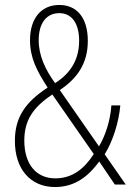

<svg xmlns="http://www.w3.org/2000/svg" viewBox="-20 -837 535 774"><path d="M219 -817C147 -817 101 -764 101 -675C101 -604 128 -552 172 -484C82 -425 40 -364 40 -269C40 -156 102 -83 202 -83C283 -83 338 -128 380 -186L443 -93H487L402 -215C435 -268 459 -344 465 -412H429C425 -351 404 -288 379 -247L221 -474C292 -521 334 -582 334 -672C334 -768 288 -817 219 -817ZM219 -784C270 -784 299 -742 299 -673C299 -602 269 -544 202 -502C163 -556 136 -612 136 -675C136 -742 166 -784 219 -784ZM191 -456 358 -216C320 -157 272 -118 203 -118C126 -118 78 -175 78 -270C78 -350 111 -403 191 -456Z"/></svg>

Font: Noto Sans Telugu UI Condensed ExtraLight
Style: Regular
Weight: 200
Width: 3
Designer: Jelle Bosma - Monotype Design Team
Foundry: Monotype Imaging Inc.
Version: Version 2.005